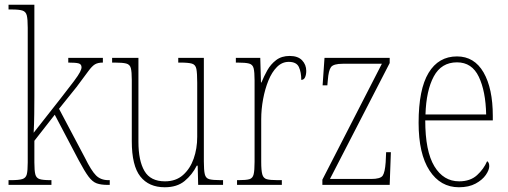

<svg xmlns="http://www.w3.org/2000/svg" viewBox="-20 -780 2145 810"><path d="M16 0V-20H27Q59 -20 74 -24.5Q89 -29 93 -44.5Q97 -60 97 -95V-663Q97 -699 93 -715Q89 -731 74.5 -735.5Q60 -740 30 -740H16V-760H125V-373Q125 -342 124.5 -299Q124 -256 122 -220L236 -365Q272 -411 291.5 -437Q311 -463 317.5 -476Q324 -489 324 -496Q324 -509 312 -512.5Q300 -516 268 -516V-536H414V-516Q393 -516 380.5 -508.5Q368 -501 352 -479Q336 -457 303 -413L229 -321L338 -115Q365 -60 385 -40Q405 -20 437 -20H443V0H434Q406 0 388 -6.5Q370 -13 353.5 -35Q337 -57 312 -104L211 -296L125 -186V-95Q125 -60 129 -44.5Q133 -29 147 -24.5Q161 -20 192 -20H197V0Z M675 10Q608 10 572 -35.5Q536 -81 536 -184V-443Q536 -477 532 -492.5Q528 -508 512.5 -512Q497 -516 464 -516H453V-536H564V-182Q564 -102 589.5 -58.5Q615 -15 676 -15Q722 -15 752 -41.5Q782 -68 797 -110.5Q812 -153 812 -203V-431Q812 -471 808.5 -489Q805 -507 790 -511.5Q775 -516 740 -516H732V-536H840V-99Q840 -62 844 -45Q848 -28 863 -24Q878 -20 910 -20H921V0H816L814 -81H810Q791 -43 759 -16.5Q727 10 675 10Z M980 0V-20H987Q1018 -20 1032 -24Q1046 -28 1050 -44.5Q1054 -61 1054 -97V-441Q1054 -476 1050 -492Q1046 -508 1030.5 -512Q1015 -516 982 -516H975V-536H1078L1081 -432H1083Q1093 -457 1107.5 -483Q1122 -509 1145 -526.5Q1168 -544 1202 -544Q1237 -544 1254.5 -525.5Q1272 -507 1272 -481Q1272 -465 1267 -454Q1262 -443 1251 -443Q1251 -475 1241 -497Q1231 -519 1198 -519Q1170 -519 1148.5 -497.5Q1127 -476 1112.5 -440.5Q1098 -405 1090 -362Q1082 -319 1082 -277V-97Q1082 -61 1086.5 -44.5Q1091 -28 1105.5 -24Q1120 -20 1151 -20H1169V0Z M1340 0V-22L1591 -511H1426Q1387 -511 1376.5 -497Q1366 -483 1363 -442L1361 -420H1341L1349 -536H1624V-514L1372 -25H1546Q1585 -25 1594.5 -39Q1604 -53 1607 -95L1609 -138H1629L1624 0Z M1916 10Q1838 10 1792 -60.5Q1746 -131 1746 -262Q1746 -403 1788 -472.5Q1830 -542 1908 -542Q1981 -542 2020 -474.5Q2059 -407 2059 -291V-272H1774Q1774 -142 1812.5 -78.5Q1851 -15 1917 -15Q1964 -15 1992.5 -41Q2021 -67 2035 -100Q2044 -95 2044 -79Q2044 -63 2029.5 -42Q2015 -21 1986.5 -5.5Q1958 10 1916 10ZM2031 -297Q2029 -395 2000 -456Q1971 -517 1908 -517Q1842 -517 1810 -457.5Q1778 -398 1775 -297Z"/></svg>

Font: Noto Serif Armenian Condensed Thin
Style: Regular
Weight: 100
Width: 3
Designer: Monotype Design Team
Foundry: Monotype Imaging Inc.
Version: Version 2.008; ttfautohint (v1.8.4.7-5d5b)